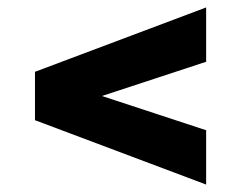

<svg xmlns="http://www.w3.org/2000/svg" viewBox="-20 -600 648 516"><path d="M534 -250V-104L74 -277V-407L534 -580V-434L254 -342Z"/></svg>

Font: Montagu Slab 16pt
Style: Bold
Weight: 700
Designer: Florian Karsten
Foundry: Florian Karsten
Version: Version 1.000; ttfautohint (v1.8.3)